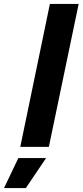

<svg xmlns="http://www.w3.org/2000/svg" viewBox="-96 -749 421 979"><path d="M7.4 0 158.4 -729H305.1L153.1 0ZM-75.6 210.1 -2.4 57H139L35.6 210.1Z"/></svg>

Font: Mona Sans
Style: Italic
Weight: 200
Italic angle: -11.6951°
Designer: Deni Anggara
Foundry: GitHub
Version: Version 2.000